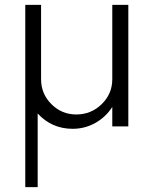

<svg xmlns="http://www.w3.org/2000/svg" viewBox="-20 -520 630 790"><path d="M508 -500V0H442V-80Q415 -38 372 -14Q329 10 279 10Q193 10 135 -53V250H84V-500H149V-194Q149 -134 191.5 -91.5Q234 -49 294 -49Q355 -49 398.5 -91.5Q442 -134 442 -194V-500Z"/></svg>

Font: Oakes Grotesk Light
Style: Italic
Weight: 300
Italic angle: -8°
Designer: Samuel Oakes
Foundry: Samuel Oakes
Version: Version 1.000;PS 001.000;hotconv 1.0.88;makeotf.lib2.5.64775